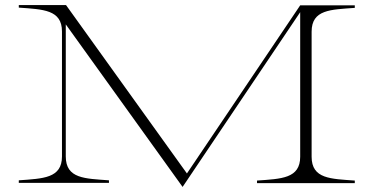

<svg xmlns="http://www.w3.org/2000/svg" viewBox="-20 -721 1471 756"><path d="M1377 -690V-700H1162L716 -38L240 -701H54V-691C150 -684 224 -683 224 -597V-105C224 -19 150 -18 54 -11V-1H409V-11C315 -18 239 -17 239 -105V-625L699 15L1162 -673V-104C1162 -18 1088 -17 992 -10V0H1377V-10C1283 -17 1207 -16 1207 -104V-596C1207 -684 1283 -683 1377 -690Z"/></svg>

Font: Sprat Extended Thin
Style: Regular
Weight: 100
Width: 9
Designer: Ethan Nakache
Foundry: Collletttivo
Version: Version 2.000;Glyphs 3.2 (3217)